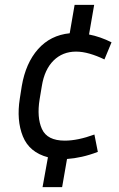

<svg xmlns="http://www.w3.org/2000/svg" viewBox="-20 -640 485 785"><path d="M380 -19Q346 -6 314.5 1Q283 8 254 10L234 125H154L176 3Q100 -17 73.5 -82.5Q47 -148 61 -237L69 -288Q85 -382 135.5 -439Q186 -496 265 -504L285 -620H365L344 -499Q390 -490 436 -467L407 -397Q376 -412 346.5 -420.5Q317 -429 291 -429Q236 -429 199 -392.5Q162 -356 151 -288L142 -234Q130 -160 151.5 -112.5Q173 -65 245 -65Q298 -65 366 -90Z"/></svg>

Font: Inria Sans
Style: Italic
Weight: 400
Italic angle: -10°
Designer: Black Foundry Team
Foundry: Black Foundry
Version: Version 1.2; ttfautohint (v1.8.3)